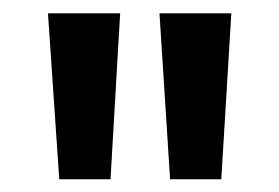

<svg xmlns="http://www.w3.org/2000/svg" viewBox="-20 -738 423 291"><path d="M69.8 -466.3 52.7 -717.8H162.1L147.5 -466.3ZM237.8 -466.3 221.7 -717.8H330.6L315.4 -466.3Z"/></svg>

Font: Oxygen
Style: Bold
Weight: 700
Designer: vernon adams
Foundry: Vernon Adams
Version: Version 0.2.3 webfont; ttfautohint (v0.93.3-1d66) -l 8 -r 50